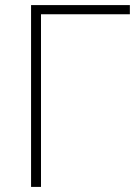

<svg xmlns="http://www.w3.org/2000/svg" viewBox="-20 -734 536 754"><path d="M490 -714V-678H141V0H102V-714Z"/></svg>

Font: Noto Sans ExtraLight
Style: Regular
Weight: 200
Designer: Monotype Design Team
Foundry: Monotype Imaging Inc.
Version: Version 2.007